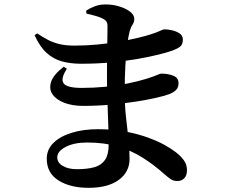

<svg xmlns="http://www.w3.org/2000/svg" viewBox="-20 -816 1040 887"><path d="M379.4 -753.2Q403.4 -747.9 420.3 -742.9Q437.2 -737.8 453.2 -730.9Q465.9 -724.7 471.2 -717.2Q476.6 -709.6 476.6 -694.6Q476.6 -683.3 476.3 -658.1Q476 -632.8 475.4 -599.5Q474.7 -566.2 474.5 -530.7Q474.2 -495.2 474.2 -462.7Q474.2 -407.3 476.3 -349.5Q478.5 -291.7 480.2 -239.1Q482 -186.6 482 -147.6Q482 -102.5 465.6 -77.9Q449.1 -53.2 416.9 -43.8Q384.7 -34.4 334.9 -34.4Q295.5 -34.4 270 -49.4Q244.5 -64.4 244.5 -89.2Q244.5 -116.9 283.2 -137.2Q321.9 -157.6 383.3 -157.6Q462.2 -157.6 524.7 -139Q587.2 -120.5 639.6 -87.2Q692 -54 739.5 -11.4Q757.3 4 769.4 12.1Q781.5 20.2 799.8 20.2Q819 20.2 831.4 7.5Q843.8 -5.2 843.8 -30.5Q843.8 -56.1 828.7 -76.4Q813.6 -96.8 788.9 -115.4Q773 -127.6 742.4 -145.1Q711.7 -162.5 666.5 -179.4Q621.2 -196.2 562.5 -207.7Q503.9 -219.1 432.5 -219.1Q365.2 -219.1 311.6 -202.7Q258 -186.3 227 -155.9Q196 -125.5 196 -82.9Q196 -16.6 250.1 17.5Q304.1 51.7 389.6 51.7Q478.6 51.7 528.6 15.2Q578.6 -21.2 578.6 -82.3Q578.6 -131.2 573.2 -176.9Q567.8 -222.7 562 -275.6Q556.1 -328.4 556.1 -397.9Q556.1 -456 559 -509.4Q561.8 -562.8 567.3 -605.5Q572.8 -648.1 578.9 -671.4Q584.1 -689.9 592.2 -701.8Q600.3 -713.8 600.3 -728.3Q600.3 -747.3 580.5 -762.3Q560.8 -777.4 530.4 -786.5Q500 -795.5 468.1 -795.5Q440.9 -795.5 418.4 -787.1Q396 -778.6 377.9 -767ZM151.7 -661.9 139.8 -653.2Q163.8 -600.2 195.3 -571.7Q226.7 -543.1 266.3 -532.3Q305.9 -521.5 354.5 -521.5Q428.9 -521.5 495.6 -527.9Q562.4 -534.3 618.2 -544.2Q674.1 -554.1 714.7 -564.4Q755.3 -574.6 777.3 -582.6Q800 -591 812.4 -600.9Q824.7 -610.8 824.7 -632.5Q824.7 -651.9 809.1 -662Q793.6 -672.1 773.6 -676.3Q753.7 -680.5 739.7 -680.5Q733.6 -680.5 720.4 -673.9Q707.3 -667.3 676 -657.2Q653.9 -649.9 616.4 -641Q578.9 -632.1 531.5 -623.8Q484.1 -615.5 431 -610.4Q378 -605.3 324.6 -605.3Q283.6 -605.3 254.6 -612.3Q225.6 -619.4 201.4 -631.9Q177.2 -644.5 151.7 -661.9ZM288.8 -498.4 274.3 -507.7Q227.8 -471.8 216.5 -439Q205.3 -406.2 222.1 -381Q239 -355.9 276.4 -341.3Q313.7 -326.8 364.5 -326.8Q427.1 -326.8 489.6 -332.3Q552.1 -337.8 607.6 -346.6Q663.1 -355.3 704 -364.8Q744.9 -374.3 763.8 -381.8Q781.6 -389 793.2 -400.3Q804.8 -411.5 804.8 -431.6Q804.8 -456.8 780.4 -466.3Q756 -475.9 725.3 -475.9Q719.7 -475.9 705.9 -469.6Q692.1 -463.4 660.4 -453.2Q616.3 -439.4 567 -429.8Q517.7 -420.2 465.1 -415Q412.4 -409.9 356.5 -409.9Q315.2 -409.9 292.8 -418.1Q270.4 -426.2 268.9 -445.6Q267.4 -465 288.8 -498.4Z"/></svg>

Font: Noto Serif JP
Style: Regular
Weight: 200
Designer: Ryoko NISHIZUKA 西塚涼子 (kana & ideographs); Frank Grießhammer (Latin, Greek & Cyrillic); Wenlong ZHANG 张文龙 (bopomofo); San
Foundry: Adobe
Version: Version 2.001;hotconv 1.1.0;makeotfexe 2.6.0